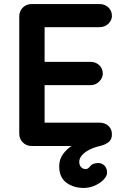

<svg xmlns="http://www.w3.org/2000/svg" viewBox="-20 -720 612 947"><path d="M392 207Q343 207 307.5 181Q272 155 272 100Q272 66 290.5 40.5Q309 15 338.5 -4Q368 -23 401.5 -35.5Q435 -48 465 -56L457 0H136Q110 0 92.5 -17.5Q75 -35 75 -61V-639Q75 -665 92.5 -682.5Q110 -700 136 -700H471Q497 -700 514.5 -683.5Q532 -667 532 -641Q532 -620 514.5 -603Q497 -586 471 -586H191L200 -603V-407L192 -415H426Q452 -415 469.5 -398.5Q487 -382 487 -356Q487 -336 469.5 -318Q452 -300 426 -300H195L200 -308V-106L192 -115H471Q497 -115 514.5 -99.5Q532 -84 532 -57Q532 -32 515.5 -19Q499 -6 473 0Q443 7 420 19Q397 31 384 46Q371 61 371 78Q371 96 380.5 105Q390 114 402 114Q414 114 423 102Q432 90 444.5 87Q457 84 464 84Q482 84 495 96.5Q508 109 508 132Q508 148 491.5 165.5Q475 183 448.5 195Q422 207 392 207Z"/></svg>

Font: zvoove
Style: Bold
Weight: 700
Designer: Vernon Adams (Nunito) & Andrew Paglinawan (Quicksand)
Foundry: zvoove
Version: Version 3.006